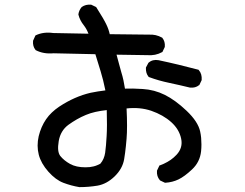

<svg xmlns="http://www.w3.org/2000/svg" viewBox="-20 -765 1040 814"><path d="M316.4 28.3Q281.7 22.5 249.5 10.3Q216.3 -2 185.1 -37.1Q153.8 -72.3 144.3 -109.4Q134.8 -146.5 144 -187.5Q148.9 -207.5 156.7 -225.6Q164.6 -243.7 175.3 -259.3Q186 -274.9 200 -288.1Q213.9 -301.3 230.5 -312.5Q263.7 -334.5 296.9 -349.1Q313.5 -356.4 330.3 -362.1Q347.2 -367.7 363.8 -371.6Q394.5 -377.9 426.8 -381.8Q417.5 -427.7 406.7 -462.4Q395.5 -498 384.3 -535.2L207 -539.1Q164.6 -535.2 131.8 -552.2L130.9 -552.7L130.4 -553.7Q118.2 -568.4 120.1 -591.3V-592.3L120.6 -593.3L129.4 -612.8L130.4 -614.7L132.3 -615.7Q165 -630.9 205.6 -625L355 -622.1Q347.7 -641.6 335.4 -657.7Q318.8 -678.2 312.5 -702.6V-703.6V-705.1Q314.9 -721.2 325.7 -734.4L326.2 -734.9L326.7 -735.4Q343.3 -747.1 365.7 -745.1H366.7L367.7 -744.6L386.2 -735.8L387.7 -734.9L388.7 -733.4Q420.4 -683.6 430.7 -661.6Q435.5 -651.9 439.2 -641.4Q442.9 -630.9 445.3 -620.1L610.4 -618.2Q626 -619.1 639.9 -616Q653.8 -612.8 667 -605.5L668 -605L668.5 -604Q680.7 -588.9 678.7 -566.9V-565.9L678.2 -564.9L669.4 -546.4L668.5 -544.4L667 -543.9Q639.2 -528.3 604 -531.2L474.1 -533.2Q479.5 -513.2 484.4 -494.9Q489.3 -476.6 494.1 -459.5Q499.5 -442.4 503.4 -424.3Q507.3 -406.2 509.8 -389.2Q540.5 -390.6 585 -387.7Q634.3 -384.8 678.7 -362.8Q723.1 -340.8 771 -295.4Q819.8 -249 828.6 -207.5Q831.5 -194.3 832.8 -180.4Q834 -166.5 834 -152.3Q834 -138.2 832.5 -123.5Q827.6 -78.1 794.4 -46.9Q762.2 -16.6 736.8 -4.4Q711.4 7.8 681.2 9.8H679.7L678.2 9.3L659.7 0.5L658.7 0L657.7 -1Q643.6 -17.6 645.5 -40.5V-41.5L646 -42.5L654.8 -61L655.8 -63.5L658.2 -64Q666.5 -66.9 674.3 -70.6Q682.1 -74.2 689.5 -78.4Q696.8 -82.5 703.6 -87.2Q710.4 -91.8 716.6 -97.4Q722.7 -103 728.5 -108.9Q756.3 -138.7 748 -177.2Q739.7 -216.8 706.1 -247.1Q671.9 -277.8 621.1 -295.4Q573.2 -311.5 516.6 -305.2Q517.6 -285.2 518.1 -266.8Q518.6 -248.5 518.6 -232.4Q518.6 -216.3 518.1 -202.4Q517.6 -188.5 516.6 -176.8Q515.1 -160.6 513.7 -145.5Q512.2 -130.4 510.3 -116.5Q508.3 -102.5 506.3 -89.8Q499.5 -49.8 466.1 -17.3Q432.6 15.1 393.6 22Q356 28.3 317.4 28.3H316.9ZM405.3 -70.8Q414.1 -81.1 418.9 -92.5Q423.8 -104 425.8 -117.2Q429.7 -145 432.1 -188.5Q434.6 -229.5 432.6 -298.3Q406.2 -295.4 384.5 -290.5Q362.8 -285.6 344.2 -277.8Q324.2 -269.5 305.9 -259Q287.6 -248.5 270 -235.8Q253.4 -223.6 243.2 -206.5Q232.9 -189.5 229 -167Q225.1 -143.6 226.8 -128.4Q228.5 -113.3 235.4 -104Q251 -84.5 277.3 -69.8Q303.2 -55.7 341.8 -55.7Q351.6 -55.7 360.4 -56.6Q369.1 -57.6 377 -59.6Q384.8 -61.5 391.8 -64.5Q398.9 -67.4 405.3 -70.8ZM785.6 -393.6Q741.7 -404.3 697.8 -413.6Q652.8 -422.9 612.3 -438L610.8 -438.5L609.9 -439.5Q597.7 -454.1 598.6 -477.1V-478L599.1 -479.5L608.9 -498L609.4 -499L610.4 -499.5Q627 -514.2 652.3 -509.8Q673.8 -505.4 694.8 -500.5Q715.8 -495.6 736.8 -490.7Q778.8 -480.5 819.8 -469.7L821.8 -469.2L822.8 -467.8Q830.1 -459.5 833 -449Q835.9 -438.5 835 -426.3V-425.3L834.5 -424.3L825.7 -405.8L825.2 -404.3L823.7 -403.8Q808.6 -391.6 786.6 -393.6H786.1Z"/></svg>

Font: NaikaiFont
Style: SemiBold
Weight: 600
Version: Version 1.89